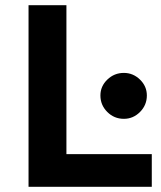

<svg xmlns="http://www.w3.org/2000/svg" viewBox="-20 -720 619 740"><path d="M90 0V-700H236V-126H565V0ZM457.4 -262Q420 -262 393.5 -288.5Q367 -315 367 -352Q367 -387.6 393.7 -413.3Q420.4 -439 457.4 -439Q493 -439 519.5 -413.3Q546 -387.6 546 -352Q546 -315 519.7 -288.5Q493.4 -262 457.4 -262Z"/></svg>

Font: Inclusive Sans
Style: Regular
Weight: 400
Designer: Olivia King
Foundry: Olivia King
Version: Version 2.004